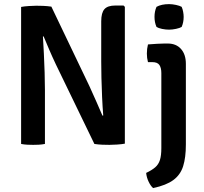

<svg xmlns="http://www.w3.org/2000/svg" viewBox="-20 -716 1014 955"><path d="M258 -395.5Q240 -433.5 224.8 -469Q209.5 -504.5 197 -535L193.5 -534.5Q196 -496.5 198.2 -449.5Q200.5 -402.5 202 -355Q203.5 -307.5 203.5 -268.5V0Q187.5 3 172.5 3.8Q157.5 4.5 145 4.5Q133.5 4.5 116.8 3.8Q100 3 85 0V-681.5Q100 -684.5 123.5 -686Q147 -687.5 160.5 -687.5Q174 -687.5 194.8 -686.8Q215.5 -686 235.5 -683L424.5 -288Q443.5 -247 460.2 -208.5Q477 -170 489.5 -141L493.5 -141.5Q490 -184.5 487.8 -233.5Q485.5 -282.5 484.5 -329Q483.5 -375.5 483.5 -410V-610Q483.5 -652.5 499.5 -670.5Q515.5 -688.5 553.5 -688.5H594.5L601 -682V-1.5Q585.5 1.5 562.5 3Q539.5 4.5 524.5 4.5Q509 4.5 489 3.8Q469 3 449.5 0ZM904.5 3Q904.5 67.5 891 110.5Q877.5 153.5 842.2 179.5Q807 205.5 741.5 219.5Q729 208.5 719 187.2Q709 166 707 144Q735.5 130.5 752 116.2Q768.5 102 775.5 79.8Q782.5 57.5 782.5 21V-352.5Q782.5 -378.5 772.8 -392.8Q763 -407 737.5 -407H716Q710.5 -427 710.5 -449.5Q710.5 -473 716 -495Q738.5 -497 761.5 -498.2Q784.5 -499.5 798 -499.5H814.5Q856.5 -499.5 880.5 -472.2Q904.5 -445 904.5 -398.5ZM748.5 -632Q748.5 -659.5 758.5 -682Q783 -695.5 821 -695.5Q837 -695.5 855.5 -691.5Q874 -687.5 883.5 -682Q888.5 -671 891 -657.2Q893.5 -643.5 893.5 -632Q893.5 -604.5 883.5 -582Q874.5 -576.5 855.8 -572.5Q837 -568.5 821 -568.5Q804 -568.5 786 -572.2Q768 -576 758.5 -582Q748.5 -604.5 748.5 -632Z"/></svg>

Font: Signika Negative SC SemiBold
Style: Regular
Weight: 600
Designer: Anna Giedryś
Foundry: Anna Giedryś
Version: Version 2.000; ttfautohint (v1.8.3) -l 8 -r 50 -G 200 -x 9 -